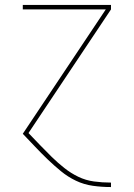

<svg xmlns="http://www.w3.org/2000/svg" viewBox="-20 -540 540 775"><path d="M427 215Q391 215 355 210Q319 205 286.5 189.5Q254 174 226 151Q198 128 172 103Q146 78 121.5 52Q97 26 72 0L407 -502H72V-520H428V-502L95 -3Q118 21 141.5 45.5Q165 70 189 93.5Q213 117 239.5 138Q266 159 296 173.5Q326 188 359.5 192.5Q393 197 427 197H428V215Z"/></svg>

Font: Iosevka Thin
Style: Regular
Weight: 100
Monospace: yes
Designer: Belleve Invis
Foundry: Belleve Invis
Version: Version 32.5.0; ttfautohint (v1.8.4)